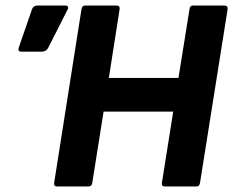

<svg xmlns="http://www.w3.org/2000/svg" viewBox="-20 -675 844 695"><path d="M187 0Q174 0 176 -13L275 -642Q277 -655 288 -655H401Q415 -655 413 -642L374 -393H626L666 -642Q667 -655 679 -655H792Q805 -655 804 -642L704 -13Q702 0 691 0H577Q564 0 566 -13L607 -271H355L314 -13Q312 0 301 0ZM57 -488Q43 -488 48 -503L96 -642Q101 -655 116 -655H217Q224 -655 226 -650Q228 -645 224 -639L154 -501Q147 -488 131 -488Z"/></svg>

Font: Sofia Sans ExtraBold
Style: Italic
Weight: 800
Italic angle: -9°
Designer: Botio Nikoltchev, Ani Petrova
Foundry: lettersoup
Version: Version 4.100; ttfautohint (v1.8.4.7-5d5b)